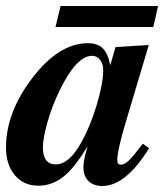

<svg xmlns="http://www.w3.org/2000/svg" viewBox="-41 -606 561 640"><path d="M435 -127 456 -112Q378 14 300 14Q271 14 254 -2.5Q237 -19 237 -50Q237 -71 251 -119Q209 -48 171 -17.5Q133 13 87 13Q38 13 8.5 -22Q-21 -57 -21 -114Q-21 -231 66 -345Q155 -462 252 -462Q284 -462 301.5 -445Q319 -428 326 -390H327L344 -449L455 -456L380 -205Q350 -106 350 -72Q350 -57 362 -57Q374 -57 389 -71.5Q404 -86 435 -127ZM266 -420Q214 -420 158 -305Q133 -254 117.5 -199.5Q102 -145 102 -115Q102 -58 145 -58Q190 -58 231 -133Q260 -185 281.5 -256.5Q303 -328 303 -373Q303 -393 292.5 -406.5Q282 -420 266 -420ZM486 -586 470 -516H144L161 -586Z"/></svg>

Font: STIX
Style: Bold Italic
Weight: 700
Italic angle: -16.33°
Designer: MicroPress Inc., with final additions and corrections provided by Coen Hoffman, Elsevier (retired)
Version: Version 1.1.1